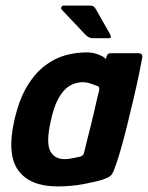

<svg xmlns="http://www.w3.org/2000/svg" viewBox="-20 -663 531 689"><path d="M187 6Q88 6 46 -51Q4 -108 31 -229Q48 -305 77 -353Q106 -401 142 -428Q178 -455 216 -465Q254 -475 290 -475Q314 -475 334 -467Q354 -459 360 -451L363 -462Q366 -469 369.5 -470.5Q373 -472 380 -472H477Q491 -472 491 -459Q487 -436 478.5 -395Q470 -354 458.5 -305.5Q447 -257 435 -208Q423 -159 410.5 -117Q398 -75 388 -50Q383 -38 376.5 -32Q370 -26 347 -18Q325 -11 280.5 -2.5Q236 6 187 6ZM212 -92Q223 -92 234 -94Q245 -96 254 -98Q263 -100 268 -101Q273 -102 276.5 -105.5Q280 -109 282 -116Q287 -138 293 -161.5Q299 -185 305 -209Q311 -233 316.5 -256.5Q322 -280 326.5 -300.5Q331 -321 336 -339Q337 -346 335 -350Q333 -354 328 -355Q318 -359 304 -363.5Q290 -368 275 -368Q263 -368 247 -363Q231 -358 215.5 -344Q200 -330 186 -302.5Q172 -275 162 -228Q145 -151 160 -121.5Q175 -92 212 -92ZM312 -526Q299 -526 287 -538L201 -629Q198 -633 200.5 -638Q203 -643 208 -643H301Q311 -643 315.5 -640Q320 -637 324 -630L374 -542Q383 -526 371 -526Z"/></svg>

Font: Glory
Style: Bold Italic
Weight: 700
Italic angle: -12°
Version: Version 1.011